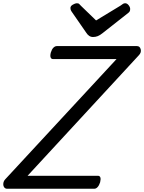

<svg xmlns="http://www.w3.org/2000/svg" viewBox="-81 -1163 888 1183"><path d="M-37 0Q-49 0 -55.5 -9.5Q-62 -19 -60.5 -33Q-59 -47 -49 -58L637 -799H246Q235 -799 231 -809Q227 -819 232 -839Q238 -859 248 -869Q258 -879 269 -879H763Q781 -879 786 -859Q791 -839 774 -822L89 -80H522Q533 -80 537 -70.5Q541 -61 536 -40Q530 -21 520.5 -10.5Q511 0 500 0ZM690 -1143Q702 -1143 711.5 -1131Q721 -1119 721 -1108Q721 -1098 718 -1093Q715 -1088 710 -1084L550 -958Q535 -946 521.5 -940.5Q508 -935 492 -935Q479 -935 468.5 -942Q458 -949 450 -962L360 -1092Q355 -1100 354 -1105Q353 -1110 353 -1114Q353 -1126 368 -1134.5Q383 -1143 392 -1143Q403 -1143 407.5 -1138Q412 -1133 418 -1127L511 -1037L661 -1128Q668 -1132 674.5 -1137.5Q681 -1143 690 -1143Z"/></svg>

Font: Playwrite HR
Style: Regular
Weight: 400
Designer: Veronika Burian, José Scaglione
Foundry: TypeTogether
Version: Version 1.002